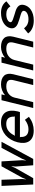

<svg xmlns="http://www.w3.org/2000/svg" viewBox="1542 -2222 691 3815"><g transform="rotate(-90 1887.5 -314.5)"><path d="M978 -630 637 0H511L486 -350L493 -434H491L454 -350L255 0H129L101 -630H223L238 -220L231 -141H233L265 -220L491 -630H588L612 -220L606 -141H608L640 -220L857 -630Z M1582 -310Q1579 -299 1575.5 -287.5Q1572 -276 1568 -264H1065L1074 -252Q1069 -178 1106 -136Q1143 -94 1228 -94Q1323 -94 1415 -165L1474 -85Q1409 -36 1341.5 -13Q1274 10 1202 10Q1122 10 1069 -14.5Q1016 -39 988 -82Q960 -125 955.5 -183.5Q951 -242 968 -310Q986 -382 1021.5 -442.5Q1057 -503 1107 -547Q1157 -591 1220.5 -615.5Q1284 -640 1358 -640Q1436 -640 1487 -615Q1538 -590 1565 -545.5Q1592 -501 1595.5 -440.5Q1599 -380 1582 -310ZM1486 -366 1477 -378Q1481 -450 1447 -493Q1413 -536 1333 -536Q1250 -536 1194.5 -492Q1139 -448 1107 -378L1091 -366Z M2320 -398 2221 0H2105L2199 -380Q2208 -414 2208.5 -442.5Q2209 -471 2196.5 -491.5Q2184 -512 2155 -523.5Q2126 -535 2076 -535Q2038 -535 2002.5 -524.5Q1967 -514 1938 -493.5Q1909 -473 1887.5 -442.5Q1866 -412 1856 -372L1765 0H1649L1804 -630H1920L1903 -562H1905Q1947 -598 2003.5 -619Q2060 -640 2116 -640Q2177 -640 2221.5 -624Q2266 -608 2293 -577Q2320 -546 2327 -501Q2334 -456 2320 -398Z M3066 -398 2967 0H2851L2945 -380Q2954 -414 2954.5 -442.5Q2955 -471 2942.5 -491.5Q2930 -512 2901 -523.5Q2872 -535 2822 -535Q2784 -535 2748.5 -524.5Q2713 -514 2684 -493.5Q2655 -473 2633.5 -442.5Q2612 -412 2602 -372L2511 0H2395L2550 -630H2666L2649 -562H2651Q2693 -598 2749.5 -619Q2806 -640 2862 -640Q2923 -640 2967.5 -624Q3012 -608 3039 -577Q3066 -546 3073 -501Q3080 -456 3066 -398Z M3695 -178Q3686 -142 3663 -107.5Q3640 -73 3601.5 -47Q3563 -21 3509.5 -5Q3456 11 3387 11Q3350 11 3313.5 5Q3277 -1 3244 -14.5Q3211 -28 3182 -49Q3153 -70 3131 -101L3231 -182Q3253 -157 3273.5 -140Q3294 -123 3316 -113Q3338 -103 3361 -98.5Q3384 -94 3410 -94Q3451 -94 3481 -101.5Q3511 -109 3531 -120.5Q3551 -132 3562.5 -146Q3574 -160 3578 -174Q3581 -186 3579.5 -196Q3578 -206 3569.5 -215.5Q3561 -225 3543.5 -234Q3526 -243 3496 -251Q3491 -252 3476.5 -256.5Q3462 -261 3444.5 -266Q3427 -271 3412 -275.5Q3397 -280 3393 -282Q3355 -293 3322 -307.5Q3289 -322 3267 -343Q3245 -364 3236.5 -392Q3228 -420 3237 -459Q3246 -496 3270.5 -528.5Q3295 -561 3333.5 -586Q3372 -611 3424 -625.5Q3476 -640 3540 -640Q3615 -640 3672.5 -614Q3730 -588 3769 -533L3669 -453Q3643 -495 3605.5 -515Q3568 -535 3514 -535Q3474 -535 3445.5 -527.5Q3417 -520 3397.5 -509Q3378 -498 3368 -485.5Q3358 -473 3355 -462Q3349 -436 3374 -420Q3399 -404 3465 -385Q3469 -383 3482.5 -379Q3496 -375 3511 -370Q3526 -365 3539.5 -361Q3553 -357 3558 -356Q3647 -330 3679.5 -286.5Q3712 -243 3695 -178Z"/></g></svg>

Font: TypoPRO Sinkin Sans
Style: 500 Medium Italic
Weight: 500
Italic angle: -112°
Designer: Keith Bates
Foundry: K-Type
Version: Sinkin Sans (version 1.0)  by Keith Bates   •   © 2014   www